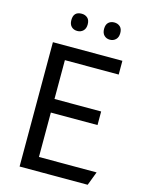

<svg xmlns="http://www.w3.org/2000/svg" viewBox="-133 -986 802 1065"><g transform="rotate(15 268.0 -454.0)"><path d="M154 -859Q154 -908 201 -908Q221 -908 234.5 -896Q248 -884 248 -859Q248 -835 234.5 -822Q221 -809 201 -809Q180 -809 167 -822Q154 -835 154 -859ZM342 -859Q342 -884 355 -896Q368 -908 388 -908Q408 -908 421.5 -896Q435 -884 435 -859Q435 -835 421.5 -822Q408 -809 388 -809Q368 -809 355 -822Q342 -835 342 -859ZM478 0H87V-714H486V-635H177V-412H445V-334H177V-79H508Z"/></g></svg>

Font: Advent Sans Logo
Style: Regular
Weight: 400
Designer: Types & Symbols
Foundry: Types & Symbols
Version: Version 1.002